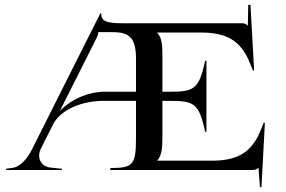

<svg xmlns="http://www.w3.org/2000/svg" viewBox="-20 -695 1170 785"><path d="M5 0H233V-5L185 -10C156.6 -13.2 140 -34.3 140 -59C140 -68.1 142.3 -77.6 147 -87L199.5 -191.3C237 -254.8 327.1 -282.5 401 -282.5H536V-135C536 -20.9 525.5 -8 431 -8V0H1009C1025 0 1028.6 -2 1035.6 -9H1036.6L1043 70H1049L1063 -193H1058L1046 -163C1008.1 -68.2 947.1 -38 845 -38H623V-39C640 -57 644 -85.5 644 -131V-282.5H677C764.2 -282.5 790.5 -274.6 813 -181L819 -156H824V-447H819L813 -422C790.5 -328.4 764.2 -320 677 -320H644V-469C644 -514.5 640.5 -542.9 623.1 -560.6L623 -562H801C903.1 -562 964.1 -531.8 1002 -437L1014 -407H1019L1004 -675H995L993.3 -591.1H991.3C984.3 -598.1 981 -600 965 -600H480C409.9 -600 394 -610.8 394 -640H390L109 -81C94.6 -52.1 65.4 -13.6 33 -9L5 -5ZM224.3 -240.6 372 -534C381.4 -552.6 381.5 -558.5 381.5 -563.5H441C510.2 -563.5 536 -539.4 536 -454V-320H407C346.5 -320 273.4 -292.6 224.3 -240.6Z"/></svg>

Font: Prida01
Style: Bold
Weight: 700
Designer: gluk
Foundry: gluk
Version: Version 00.072